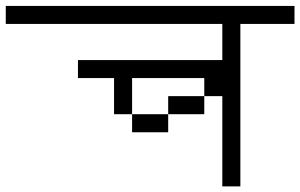

<svg xmlns="http://www.w3.org/2000/svg" viewBox="-20 -708 1040 665"><path d="M1000 -625V-687.5H0V-625H750Q750 -625 750 -500H250V-437.5H375Q375 -437.5 375 -312.5H437.5V-250H562.5V-312.5H437.5Q437.5 -312.5 437.5 -437.5H687.5V-375H562.5V-312.5H687.5V-375H750V-62.5H812.5V-625Z"/></svg>

Font: Unifont
Style: Regular
Weight: 500
Version: Version 15.1.04